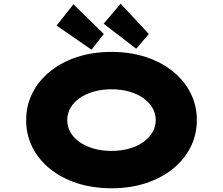

<svg xmlns="http://www.w3.org/2000/svg" viewBox="-20 -998 1194 1028"><path d="M578 10Q476 10 392 -17.5Q308 -45 247 -94.5Q186 -144 153 -210.5Q120 -277 120 -355Q120 -433 153.5 -499.5Q187 -566 248 -615.5Q309 -665 392.5 -692.5Q476 -720 577 -720Q678 -720 761.5 -692.5Q845 -665 906 -615.5Q967 -566 1000.5 -499.5Q1034 -433 1034 -356Q1034 -277 1000.5 -210.5Q967 -144 906 -94.5Q845 -45 761.5 -17.5Q678 10 578 10ZM577 -190Q629 -190 672.5 -202.5Q716 -215 747.5 -237.5Q779 -260 796.5 -290Q814 -320 814 -355Q814 -390 796.5 -420Q779 -450 747.5 -472.5Q716 -495 672.5 -507.5Q629 -520 577 -520Q525 -520 481.5 -507.5Q438 -495 406 -472.5Q374 -450 357 -420Q340 -390 340 -355Q340 -320 357 -290Q374 -260 406 -237.5Q438 -215 481.5 -202.5Q525 -190 577 -190ZM709 -737 535 -871 626 -978 777 -816ZM470 -732 283 -861 373 -975 536 -816Z"/></svg>

Font: Lexend Zetta Black
Style: Regular
Weight: 900
Designer: Bonnie Shaver-Troup, Thomas Jockin
Foundry: Lexend
Version: Version 1.007